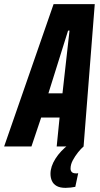

<svg xmlns="http://www.w3.org/2000/svg" viewBox="-65 -708 483 928"><path d="M-45 0 194 -688H393L339 0H209L223 -140H134L87 0ZM169 -257H237L271 -560H264ZM252 200Q225 200 209 191Q193 182 186 166.5Q179 151 179 132Q179 97 203 59Q227 21 268 -10L339 0Q327 10 312.5 28Q298 46 287 66.5Q276 87 276 107Q276 117 282 123.5Q288 130 303 130Q305 130 307 130Q309 130 313 129L299 195Q290 197 277 198.5Q264 200 252 200Z"/></svg>

Font: Saira ExtraCondensed ExtraBold
Style: Italic
Weight: 800
Width: 2
Italic angle: -12°
Designer: Hector Gatti with collaboration of the Omnibus-Type team
Foundry: Omnibus-Type
Version: Version 1.101